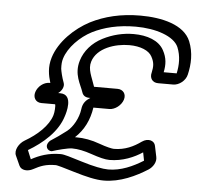

<svg xmlns="http://www.w3.org/2000/svg" viewBox="-52 -746 872 840"><g transform="rotate(5 384.0 -325.5)"><path d="M196 -67C220 -75 266 -87 284 -87C310 -87 338 -81 370 -70C405 -58 431 -51 451 -51C508 -51 559 -73 595 -97L602 -61C557 -33 505 -9 449 -9C425 -9 383 -17 332 -33C279 -49 253 -58 236 -58C183 -58 143 -43 108 -24L92 -63C155 -100 219 -155 240 -225C244 -237 272 -323 211 -323H202C219 -335 228 -355 222 -370C213 -394 208 -417 206 -430C205 -449 206 -462 210 -475C225 -525 275 -575 326 -601C376 -626 438 -642 515 -642C604 -642 684 -615 704 -569C720 -530 719 -491 711 -454H654C661 -488 660 -517 642 -550C620 -591 568 -609 509 -609C463 -609 417 -598 374 -576C329 -553 297 -516 284 -473C265 -411 296 -370 307 -336C312 -320 324 -314 340 -314H344C325 -302 312 -288 309 -262C304 -222 281 -182 256 -162C233 -144 207 -126 185 -112C160 -88 178 -66 196 -67ZM494 -559C543 -559 581 -543 594 -518C609 -491 607 -473 602 -449C595 -424 608 -404 634 -404H700C726 -404 754 -426 760 -453C771 -499 773 -550 753 -599C724 -669 626 -692 531 -692C446 -692 374 -674 313 -643C248 -609 182 -547 160 -475C147 -432 154 -397 164 -364H160C135 -364 110 -344 102 -319C94 -294 108 -273 133 -273H193C196 -266 194 -238 190 -225C176 -178 128 -134 74 -103C50 -89 31 -57 42 -34L61 8C70 28 98 31 122 18C152 2 175 -8 220 -8C224 -8 255 0 303 15C356 31 399 41 433 41C506 41 574 8 626 -25C644 -37 659 -60 654 -82L644 -130C640 -152 612 -162 585 -143C553 -120 515 -101 466 -101C458 -101 434 -106 401 -118C366 -131 331 -137 299 -137H292C330 -172 353 -218 361 -273H431C456 -273 483 -294 491 -319C499 -344 484 -364 459 -364H357H356C342 -407 323 -438 334 -473C353 -534 432 -559 494 -559Z"/></g></svg>

Font: DIN Rundschrift
Style: MittelKontKu
Weight: 400
Version: Version 1.027